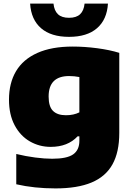

<svg xmlns="http://www.w3.org/2000/svg" viewBox="-20 -818 736 1068"><path d="M70.5 207V38.5Q124 51.5 176 58.2Q228 65 270.5 65Q352 65 386.8 40.8Q421.5 16.5 421.5 -35V-59.5H411.5Q357 -1 262 -1Q199 -1 146 -31.5Q93 -62 61.5 -121.2Q30 -180.5 30 -263.5Q30 -356 69.2 -422Q108.5 -488 187.8 -523.5Q267 -559 384 -559Q450 -559 520.2 -549.8Q590.5 -540.5 643.5 -524V-78.5Q643.5 28.5 605.5 96.5Q567.5 164.5 489.2 197.2Q411 230 288.5 230Q170.5 230 70.5 207ZM421.5 -193V-389.5Q393 -395 364.5 -395Q250.5 -395 250.5 -281Q250.5 -225 275 -201Q299.5 -177 347 -177Q389.5 -177 421.5 -193ZM147.5 -798H277.5Q281.5 -758.5 302.5 -738.8Q323.5 -719 364 -719Q404.5 -719 425.5 -738.8Q446.5 -758.5 450.5 -798H580.5Q575 -709 519.5 -661Q464 -613 364 -613Q264 -613 208.5 -661Q153 -709 147.5 -798Z"/></svg>

Font: Encode Sans Semi Expanded Black
Style: Regular
Weight: 900
Width: 6
Designer: Multiple Designers
Foundry: Impallari Type
Version: Version 2.000